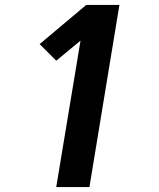

<svg xmlns="http://www.w3.org/2000/svg" viewBox="-20 -755 640 775"><path d="M207 0 305 -591 207 -510 140 -577 328 -735H462L341 0Z"/></svg>

Font: Iosevka Extrabold Extended
Style: Italic
Weight: 800
Width: 7
Italic angle: -9°
Monospace: yes
Designer: Belleve Invis
Foundry: Belleve Invis
Version: Version 32.5.0; ttfautohint (v1.8.4)